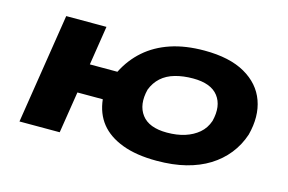

<svg xmlns="http://www.w3.org/2000/svg" viewBox="-73 -675 1273 848"><g transform="rotate(15 563.0 -251.5)"><path d="M690 11Q597 11 532.5 -13.5Q468 -38 433 -82Q398 -126 391 -190H275L245 0H61L140 -503H324L296 -324H422Q452 -384 500.5 -426.5Q549 -469 616 -491.5Q683 -514 770 -514Q885 -514 956 -473.5Q1027 -433 1052 -363.5Q1077 -294 1054 -206Q1037 -155 1005 -115Q973 -75 928 -47Q883 -19 824 -4Q765 11 690 11ZM702 -121Q748 -121 784 -132.5Q820 -144 846 -166Q872 -188 884 -223Q902 -295 868.5 -338.5Q835 -382 753 -382Q708 -382 671 -371.5Q634 -361 609 -338.5Q584 -316 571 -282Q553 -210 586.5 -165.5Q620 -121 702 -121Z"/></g></svg>

Font: Nunito Sans 7pt Expanded ExtraBold
Style: Italic
Weight: 800
Width: 7
Italic angle: -9°
Designer: Vernon Adams
Foundry: Vernon Adams
Version: Version 3.101;gftools[0.9.27]